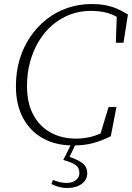

<svg xmlns="http://www.w3.org/2000/svg" viewBox="-20 -708 655 953"><path d="M343 14Q257 14 193 -21.5Q129 -57 94 -123Q59 -189 59 -280Q59 -351 77.5 -413Q96 -475 130.5 -525.5Q165 -576 211.5 -612.5Q258 -649 315 -668.5Q372 -688 435 -688Q471 -688 501.5 -682.5Q532 -677 560 -665Q588 -653 615 -636L593 -496H555L560 -638L586 -607Q555 -631 517.5 -642.5Q480 -654 430 -654Q375 -654 327 -635.5Q279 -617 240 -583.5Q201 -550 173 -504Q145 -458 129.5 -401.5Q114 -345 114 -282Q114 -195 146 -137Q178 -79 232.5 -49.5Q287 -20 356 -20Q398 -20 435.5 -30Q473 -40 509 -61L475 -32L519 -177H558L530 -32Q487 -10 443 2Q399 14 343 14ZM294 86 337 0H359L319 84L316 68Q362 82 387.5 100.5Q413 119 413 152Q413 184 386 204.5Q359 225 314 225Q290 225 269.5 219Q249 213 235 205L243 185Q258 191 274.5 195.5Q291 200 310 200Q338 200 356 186.5Q374 173 374 151Q374 124 354.5 110.5Q335 97 294 86Z"/></svg>

Font: Source Serif 4 18pt Light
Style: Italic
Weight: 300
Italic angle: -12°
Designer: Frank Grießhammer
Foundry: Adobe Systems Incorporated
Version: Version 4.004;hotconv 1.0.116;makeotfexe 2.5.65601